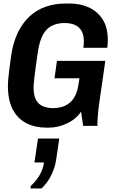

<svg xmlns="http://www.w3.org/2000/svg" viewBox="-20 -716 640 1092"><path d="M244 10Q180 10 130.5 -15Q81 -40 53 -92.5Q25 -145 25 -228Q25 -243 26.5 -261Q28 -279 31.5 -309.5Q35 -340 42 -390Q53 -471 80.5 -528.5Q108 -586 149 -623.5Q190 -661 242 -678.5Q294 -696 352 -696H376Q438 -696 487 -673Q536 -650 564.5 -604.5Q593 -559 593 -491Q593 -479 592.5 -467.5Q592 -456 590 -444H454Q457 -461 457 -481Q457 -517 444 -540Q431 -563 406.5 -574Q382 -585 346 -585Q309 -585 278 -571Q247 -557 226 -521.5Q205 -486 195 -419Q187 -366 182.5 -331Q178 -296 175.5 -274.5Q173 -253 172 -240Q171 -227 171 -218Q171 -174 184.5 -148.5Q198 -123 223.5 -112Q249 -101 284 -101Q308 -101 331 -107.5Q354 -114 374 -129.5Q394 -145 407.5 -171.5Q421 -198 427 -239L432 -271H290L304 -370H579L545 -134Q539 -91 536.5 -60Q534 -29 534 0H453L441 -81Q411 -37 360 -13.5Q309 10 258 10ZM153 356 155 342Q188 311 207 277Q226 243 230 208H176L196 72H317L300 188Q294 234 272.5 278.5Q251 323 216 356Z"/></svg>

Font: Chivo Mono SemiBold
Style: Italic
Weight: 600
Italic angle: -8.05°
Monospace: yes
Version: Version 1.008